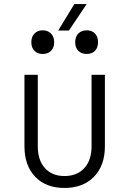

<svg xmlns="http://www.w3.org/2000/svg" viewBox="-20 -920 640 950"><path d="M299 10Q207 10 154 -45.5Q101 -101 101 -196V-550H167V-196Q167 -127 202.5 -88Q238 -49 299 -49Q361 -49 397 -88Q433 -127 433 -196V-550H499V-196Q499 -101 445 -45.5Q391 10 299 10ZM268 -769 348 -900H409L321 -769ZM409 -653Q383 -653 367.5 -668.5Q352 -684 352 -711Q352 -738 367.5 -754Q383 -770 409 -770Q435 -770 450 -754Q465 -738 465 -711Q465 -684 450 -668.5Q435 -653 409 -653ZM191 -653Q166 -653 150.5 -668.5Q135 -684 135 -711Q135 -738 150.5 -754Q166 -770 191 -770Q217 -770 232.5 -754Q248 -738 248 -711Q248 -684 232.5 -668.5Q217 -653 191 -653Z"/></svg>

Font: JetBrains Mono NL ExtraLight
Style: Regular
Weight: 200
Designer: Philipp Nurullin, Konstantin Bulenkov
Foundry: JetBrains
Version: Version 2.304; ttfautohint (v1.8.4.7-5d5b)